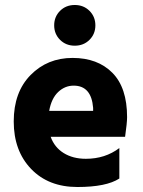

<svg xmlns="http://www.w3.org/2000/svg" viewBox="-20 -744 573 769"><path d="M279.5 -724Q315 -724 338.5 -700.5Q362 -677 362 -642.5Q362 -608 338.5 -584.5Q315 -561 279.5 -561Q244 -561 220.5 -584.5Q197 -608 197 -642.5Q197 -677 220.5 -700.5Q244 -724 279.5 -724ZM275 -401Q240 -401 213 -375.5Q186 -350 177 -300H353V-312Q346 -401 275 -401ZM458 -29Q406 5 290 5Q174 5 104.5 -67.5Q35 -140 35 -257.5Q35 -375 102.5 -443.5Q170 -512 270.5 -512Q371 -512 430 -452.5Q489 -393 489 -275Q489 -252 481 -196H183Q198 -154 235 -131Q272 -108 324 -108Q401 -108 458 -151Z"/></svg>

Font: Hind Colombo
Style: Bold
Weight: 700
Designer: Jyotish Sonowal, Aditi Pimprikar
Foundry: Indian Type Foundry
Version: Version 1.000;PS 1.0;hotconv 1.0.86;makeotf.lib2.5.63406; tt